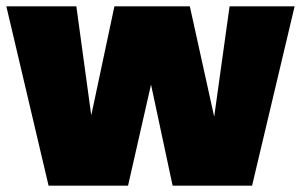

<svg xmlns="http://www.w3.org/2000/svg" viewBox="-21 -584 947 604"><path d="M-1 -564H219.2L266.1 -221.2L338.9 -564H576.2L652.8 -216.8L701.2 -564H905.8L772 0H522L454.1 -317.9L381.8 0H131.8Z"/></svg>

Font: Poppins Black
Style: Regular
Weight: 900
Designer: Ninad Kale (Devanagari), Jonny Pinhorn (Latin)
Foundry: Indian Type Foundry
Version: 4.004